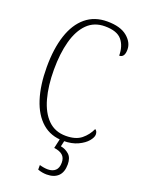

<svg xmlns="http://www.w3.org/2000/svg" viewBox="-173 -803 826 1107"><g transform="rotate(20 239.5 -249.5)"><path d="M283 10Q206 10 153.5 -35.5Q101 -81 74.5 -164Q48 -247 48 -358Q48 -471 75 -553Q102 -635 155.5 -679.5Q209 -724 287 -724Q368 -724 409.5 -689.5Q451 -655 451 -611Q451 -562 418 -562Q418 -621 388 -657Q358 -693 284 -693Q218 -693 175.5 -650.5Q133 -608 112.5 -532.5Q92 -457 92 -358Q92 -259 113 -183Q134 -107 177 -64.5Q220 -22 286 -22Q347 -22 381 -49.5Q415 -77 433 -117Q447 -109 447 -88Q447 -71 428 -48Q409 -25 372 -7.5Q335 10 283 10ZM259 225Q231 225 204 215V187Q218 191 231 193Q244 195 255 195Q284 195 301 179.5Q318 164 318 131Q318 101 300 85.5Q282 70 248 66L265 -9H293L281 44Q310 49 332 68.5Q354 88 354 129Q354 177 329 201Q304 225 259 225Z"/></g></svg>

Font: Noto Serif Tamil Condensed ExtraLight
Style: Italic
Weight: 200
Width: 3
Italic angle: -12°
Designer: Indian Type Foundry, Tom Grace, and the Monotype Design Team
Foundry: Monotype Imaging Inc.
Version: Version 2.003; ttfautohint (v1.8.4.7-5d5b)